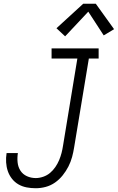

<svg xmlns="http://www.w3.org/2000/svg" viewBox="-20 -992 626 1020"><path d="M170 8Q145 8 121.5 3.5Q98 -1 78 -12.5Q58 -24 43.5 -42.5Q29 -61 21.5 -83Q14 -105 12.5 -129.5Q11 -154 15 -179H75Q71 -154 73.5 -129.5Q76 -105 88.5 -85.5Q101 -66 123 -56Q145 -46 170 -46Q189 -46 209.5 -53Q230 -60 246 -73.5Q262 -87 274 -104.5Q286 -122 294 -141Q302 -160 307 -179.5Q312 -199 315 -219L391 -681H254V-735H504V-681H452L374 -210Q370 -184 363 -158Q356 -132 343.5 -107.5Q331 -83 313 -60.5Q295 -38 272 -22Q249 -6 222.5 1Q196 8 170 8ZM326 -799 280 -842 422 -972H489L586 -837L531 -804L449 -930Z"/></svg>

Font: Iosevka QP Light
Style: Italic
Weight: 300
Italic angle: -9°
Designer: Belleve Invis
Foundry: Belleve Invis
Version: Version 20.0.0; ttfautohint (v1.8.4)